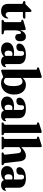

<svg xmlns="http://www.w3.org/2000/svg" viewBox="1372 -2161 798 3584"><g transform="rotate(90 1771.0 -369.0)"><path d="M39.5 -395 12 -402Q4 -405.5 1.5 -410.8Q-1 -416 -1 -423Q-1 -443.5 21.5 -443.5H49.5Q54.5 -443.5 59 -446.8Q63.5 -450 71 -459.5L148 -535.5Q164.5 -557 181.5 -557Q202.5 -557 202.5 -532V-443.5H307.5Q327.5 -443.5 327.5 -426.5Q327.5 -414 316.8 -405.8Q306 -397.5 282.5 -397.5H202.5V-147.5Q202.5 -76 253 -76Q275.5 -76 289.5 -91.8Q303.5 -107.5 314.5 -123.5Q326 -128 325 -108.5Q319.5 -56 283.8 -23.2Q248 9.5 189 9.5Q121.5 9.5 86.5 -23.5Q51.5 -56.5 51.5 -127V-371.5Q51.5 -381.5 49.5 -386.8Q47.5 -392 39.5 -395Z M541 -426.5 544 -342.5Q559.5 -398.5 592 -426Q624.5 -453.5 663.5 -453.5Q704 -453.5 726.2 -427Q748.5 -400.5 748.5 -348.5Q748.5 -300 728 -277Q707.5 -254 676 -254Q614.5 -254 613 -316L612.5 -334Q612.5 -361 591 -361Q572.5 -361 559 -334.8Q545.5 -308.5 545.5 -254.5V-75.5Q545.5 -48.5 564 -45.5L603.5 -38.5Q620.5 -35.5 620.5 -19Q620.5 0 599 0H370.5Q349.5 0 349.5 -19Q349.5 -31 363 -39L379 -43.5Q386 -46 389 -52.2Q392 -58.5 392 -72V-344.5Q392 -363 380 -367.5L360 -368.5Q347.5 -374.5 347.5 -386Q347.5 -399.5 367 -407L492.5 -443.5Q514.5 -451 524 -451Q538 -451 541 -426.5Z M771 -100.5Q771 -161.5 821.2 -197Q871.5 -232.5 972 -232.5Q1000 -232.5 1021.5 -226.5V-365.5Q1021.5 -391 1009.8 -405.2Q998 -419.5 977.5 -419.5Q956.5 -419.5 945 -409Q933.5 -398.5 933.5 -382.5V-347.5Q933.5 -315 912.2 -295.2Q891 -275.5 854.5 -275.5Q792.5 -275.5 792.5 -333.5Q792.5 -363 815.8 -390.5Q839 -418 885.5 -435.8Q932 -453.5 1001.5 -453.5Q1090 -453.5 1132.8 -418.2Q1175.5 -383 1175.5 -319V-87.5Q1175.5 -63 1194.5 -63Q1209.5 -63 1214.5 -79Q1217 -83 1222 -83Q1232.5 -83 1232.5 -68Q1232.5 -52 1221 -34Q1209.5 -16 1186.2 -3Q1163 10 1127 10Q1087.5 10 1063.5 -5.2Q1039.5 -20.5 1034 -44.5Q1011.5 -18.5 976.2 -4.2Q941 10 901 10Q842 10 806.5 -21Q771 -52 771 -100.5ZM924 -126.5Q924 -91 939.2 -73.2Q954.5 -55.5 979.5 -55.5Q1002 -55.5 1021.5 -70.5V-196.5Q1004.5 -203 983.5 -203Q955.5 -203 939.8 -183.2Q924 -163.5 924 -126.5Z M1433.5 -727V-394.5Q1461 -423.5 1492.8 -438.5Q1524.5 -453.5 1563 -453.5Q1643.5 -453.5 1693.5 -395.2Q1743.5 -337 1743.5 -235.5Q1743.5 -159 1716.2 -104Q1689 -49 1641 -19.5Q1593 10 1530.5 10Q1461.5 10 1420 -31L1336.5 -2Q1323.5 3.5 1313.8 5.8Q1304 8 1298 8Q1280 8 1280 -10.5V-638.5Q1280 -649.5 1277.2 -654Q1274.5 -658.5 1268 -661L1249 -662Q1236 -668 1236 -679.5Q1236 -693 1255 -700.5L1379 -740Q1392.5 -745 1400 -746.8Q1407.5 -748.5 1414 -748.5Q1433.5 -748.5 1433.5 -727ZM1501 -390Q1463 -390 1433.5 -355.5V-72.5Q1458.5 -42.5 1496 -42.5Q1535 -42.5 1560.5 -83.5Q1586 -124.5 1586 -220Q1586 -309.5 1562.2 -349.8Q1538.5 -390 1501 -390Z M1781 -100.5Q1781 -161.5 1831.2 -197Q1881.5 -232.5 1982 -232.5Q2010 -232.5 2031.5 -226.5V-365.5Q2031.5 -391 2019.8 -405.2Q2008 -419.5 1987.5 -419.5Q1966.5 -419.5 1955 -409Q1943.5 -398.5 1943.5 -382.5V-347.5Q1943.5 -315 1922.2 -295.2Q1901 -275.5 1864.5 -275.5Q1802.5 -275.5 1802.5 -333.5Q1802.5 -363 1825.8 -390.5Q1849 -418 1895.5 -435.8Q1942 -453.5 2011.5 -453.5Q2100 -453.5 2142.8 -418.2Q2185.5 -383 2185.5 -319V-87.5Q2185.5 -63 2204.5 -63Q2219.5 -63 2224.5 -79Q2227 -83 2232 -83Q2242.5 -83 2242.5 -68Q2242.5 -52 2231 -34Q2219.5 -16 2196.2 -3Q2173 10 2137 10Q2097.5 10 2073.5 -5.2Q2049.5 -20.5 2044 -44.5Q2021.5 -18.5 1986.2 -4.2Q1951 10 1911 10Q1852 10 1816.5 -21Q1781 -52 1781 -100.5ZM1934 -126.5Q1934 -91 1949.2 -73.2Q1964.5 -55.5 1989.5 -55.5Q2012 -55.5 2031.5 -70.5V-196.5Q2014.5 -203 1993.5 -203Q1965.5 -203 1949.8 -183.2Q1934 -163.5 1934 -126.5Z M2460.5 -727V-73.5Q2460.5 -59 2463.5 -52.5Q2466.5 -46 2473.5 -43.5L2489.5 -39Q2502.5 -31 2502.5 -19Q2502.5 0 2482 0H2285Q2264.5 0 2264.5 -19Q2264.5 -31 2277.5 -39L2294 -43.5Q2301 -46 2304 -52.5Q2307 -59 2307 -73V-638.5Q2307 -649.5 2304 -654Q2301 -658.5 2294.5 -661L2275.5 -662Q2263 -668 2263 -679.5Q2263 -693 2282 -700.5L2405.5 -740Q2419.5 -745 2426.8 -746.8Q2434 -748.5 2441 -748.5Q2460.5 -748.5 2460.5 -727Z M2726 -727V-368.5Q2774 -413.5 2811.8 -433.5Q2849.5 -453.5 2884 -453.5Q2933.5 -453.5 2958.8 -423.8Q2984 -394 2991 -335.5L3021 -74Q3023.5 -47.5 3035 -43L3050.5 -38.5Q3063 -30.5 3063 -19Q3063 0 3043 0H2843.5Q2824.5 0 2824.5 -19Q2824.5 -30.5 2835.5 -36.5L2852.5 -41.5Q2860 -44.5 2863.5 -51.2Q2867 -58 2865.5 -72L2840.5 -297.5Q2836.5 -331 2825.2 -347Q2814 -363 2790.5 -363Q2762 -363 2729 -333L2726 -330V-73.5Q2726 -58 2728.8 -51.2Q2731.5 -44.5 2738.5 -41.5L2755 -36.5Q2766 -30 2766 -19Q2766 0 2747.5 0H2550.5Q2530 0 2530 -19Q2530 -31 2543 -39L2559.5 -43.5Q2566.5 -46 2569.5 -52.5Q2572.5 -59 2572.5 -73V-638.5Q2572.5 -649.5 2569.5 -654Q2566.5 -658.5 2560 -661L2541 -662Q2528.5 -668 2528.5 -679.5Q2528.5 -693 2547.5 -700.5L2671 -740Q2685 -745 2692.2 -746.8Q2699.5 -748.5 2706.5 -748.5Q2726 -748.5 2726 -727Z M3078.5 -100.5Q3078.5 -161.5 3128.8 -197Q3179 -232.5 3279.5 -232.5Q3307.5 -232.5 3329 -226.5V-365.5Q3329 -391 3317.2 -405.2Q3305.5 -419.5 3285 -419.5Q3264 -419.5 3252.5 -409Q3241 -398.5 3241 -382.5V-347.5Q3241 -315 3219.8 -295.2Q3198.5 -275.5 3162 -275.5Q3100 -275.5 3100 -333.5Q3100 -363 3123.2 -390.5Q3146.5 -418 3193 -435.8Q3239.5 -453.5 3309 -453.5Q3397.5 -453.5 3440.2 -418.2Q3483 -383 3483 -319V-87.5Q3483 -63 3502 -63Q3517 -63 3522 -79Q3524.5 -83 3529.5 -83Q3540 -83 3540 -68Q3540 -52 3528.5 -34Q3517 -16 3493.8 -3Q3470.5 10 3434.5 10Q3395 10 3371 -5.2Q3347 -20.5 3341.5 -44.5Q3319 -18.5 3283.8 -4.2Q3248.5 10 3208.5 10Q3149.5 10 3114 -21Q3078.5 -52 3078.5 -100.5ZM3231.5 -126.5Q3231.5 -91 3246.8 -73.2Q3262 -55.5 3287 -55.5Q3309.5 -55.5 3329 -70.5V-196.5Q3312 -203 3291 -203Q3263 -203 3247.2 -183.2Q3231.5 -163.5 3231.5 -126.5Z"/></g></svg>

Font: Fraunces 144pt S050
Style: Bold
Weight: 700
Version: Version 1.000; ttfautohint (v1.8.3)